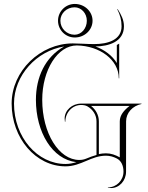

<svg xmlns="http://www.w3.org/2000/svg" viewBox="-20 -825 750 973"><path d="M286 -720C286 -757.5 318.3 -788 358 -788C392.2 -788 420 -757.5 420 -720C420 -680.8 392.2 -649 358 -649C318.3 -649 286 -680.8 286 -720ZM274 -720C274 -673 312 -635 359 -635C408.7 -635 449 -673.1 449 -720C449 -766.9 408.7 -805 359 -805C312.1 -805 274 -766.9 274 -720ZM391 -293C401.5 -293 413.6 -291.4 422.7 -286.2C450.8 -270.2 469 -242.2 469 -210V-39.6C451 -34.5 436 -29.3 418.8 -21.9C406.5 -16.6 395.1 -14.4 381.8 -14.4C278.1 -14.4 194 -150.8 194 -319C194 -471.2 272.4 -594.7 369 -594.7C485.5 -593 582 -521.8 582 -428H584V-604L572 -597V-505.4C549.1 -543.2 510.3 -572.4 463.6 -589.6C529.5 -590.2 608.1 -612.6 608.1 -691.7C608.1 -724.1 594.2 -750.6 576.1 -779L574.1 -778C588.7 -749.9 596.1 -723.2 596.1 -691.7C596.1 -622.6 526.5 -601.6 457.5 -601.6C438.1 -601.6 418.3 -602.4 399.3 -603.4C381.5 -604.3 364.4 -605 349 -605C184.5 -605 39 -465.6 39 -300C39 -124.5 161.3 18 312 18C351.5 18 384.5 4.3 417 -9.5C448.7 -23 480.2 -36 517 -36C536.7 -36 554.5 -30.7 571.5 -22.1C595.1 -10.3 605.8 15.6 605.8 44.7C605.8 88.8 570.8 124.7 526.8 124.7V126.7C532.5 127.6 537.8 128 542.9 128C584.8 128 618.8 90.7 618.8 44.7L619 -210C619 -253.2 651.8 -288.7 697 -298V-300H391C345 -300 307.6 -266 307.6 -224.1C307.6 -219 308.1 -213.6 309 -208H311C311 -254.9 346.8 -293 391 -293ZM481 -44.2V-210C481 -241.8 465.1 -269.7 441.6 -288H636.4C608.6 -266.4 587 -241.6 587 -210V-27.6C564.1 -40.1 542.7 -48 517 -48C504.5 -48 492.5 -46.6 481 -44.2ZM305 -589.5C209.2 -536.1 162 -434.6 162 -319C162 -156.1 244.5 -17 367.2 -3.2C349.6 2.3 331.3 6 312 6C169.5 6 51 -129.5 51 -300C51 -443.5 165.8 -567.4 305 -589.5Z"/></svg>

Font: SortefaxS01
Style: Medium
Weight: 500
Designer: gluk
Foundry: gluk
Version: Version 0.261